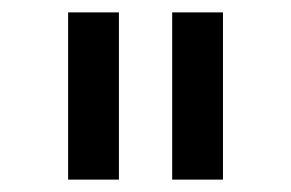

<svg xmlns="http://www.w3.org/2000/svg" viewBox="-20 -750 470 310"><path d="M172 -460H90V-730H172ZM340 -460H258V-730H340Z"/></svg>

Font: Sora
Style: Regular
Weight: 400
Designer: Jonathan Barnbrook, Julián Moncada
Foundry: Barnbrook Fonts
Version: Version 2.000